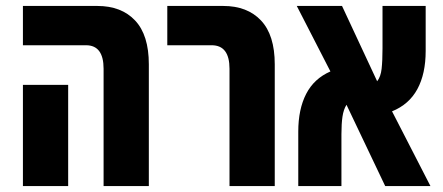

<svg xmlns="http://www.w3.org/2000/svg" viewBox="-20 -625 1488 645"><path d="M328 0V-394Q328 -473 269 -473H57V-605H307Q388 -605 434 -556Q480 -507 480 -409V0ZM57 0V-340H209V0Z M751 0V-394Q751 -473 691 -473H542V-605H730Q811 -605 857 -556Q903 -507 903 -409V0Z M982 0V-183Q982 -258 1008.5 -309.5Q1035 -361 1090 -385L977 -605H1129L1247 -352Q1259 -367 1262 -394Q1265 -421 1265 -463V-605H1410V-454Q1410 -377 1382 -325.5Q1354 -274 1297 -251L1426 0H1274L1144 -273Q1134 -257 1130.5 -233Q1127 -209 1127 -174V0Z"/></svg>

Font: Noto Sans Hebrew ExtraCondensed ExtraBold
Style: Regular
Weight: 800
Width: 2
Designer: Monotype Design Team
Foundry: Monotype Imaging Inc.
Version: Version 2.004; ttfautohint (v1.8.4.7-5d5b)